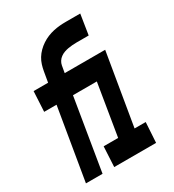

<svg xmlns="http://www.w3.org/2000/svg" viewBox="-178 -838 855 941"><g transform="rotate(-30 250.0 -367.5)"><path d="M30 0 98 -406H28L34 -520H116L126 -578Q129 -596 134.5 -613.5Q140 -631 149.5 -646.5Q159 -662 172.5 -675.5Q186 -689 202 -699.5Q218 -710 235 -717Q252 -724 270 -728Q288 -732 305.5 -733.5Q323 -735 340 -735H422L404 -621H334Q323 -621 311 -620Q299 -619 287.5 -617Q276 -615 264.5 -611Q253 -607 242.5 -599.5Q232 -592 225.5 -581.5Q219 -571 217 -560L210 -520H439L371 -114H434L427 0H190L196 -114H278L326 -406H191L124 0Z"/></g></svg>

Font: Iosevka SS04 Heavy
Style: Italic
Weight: 900
Italic angle: -9°
Monospace: yes
Designer: Belleve Invis
Foundry: Belleve Invis
Version: Version 19.0.0; ttfautohint (v1.8.4)